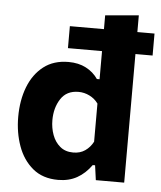

<svg xmlns="http://www.w3.org/2000/svg" viewBox="-54 -793 714 853"><g transform="rotate(5 303.5 -366.0)"><path d="M236.5 13.5Q168 13.5 123.5 -23.5Q79 -60.5 57.5 -120.5Q36 -180.5 36 -250Q36 -324.5 59 -383.8Q82 -443 126.8 -477.8Q171.5 -512.5 238 -512.5Q282.5 -512.5 315.8 -495.2Q349 -478 369.5 -448H381.5V-573.5H229.5V-671.5H381.5V-733L530.5 -746V-671.5H607V-573.5H530.5V0H404L395 -65.5H384.5Q357 -27 320.8 -6.8Q284.5 13.5 236.5 13.5ZM293 -113.5Q324 -113.5 346 -128.8Q368 -144 381.5 -169.5V-339.5Q366.5 -360.5 343 -372.2Q319.5 -384 293.5 -384Q240.5 -384 214.5 -344Q188.5 -304 188.5 -249Q188.5 -214 199.8 -183.2Q211 -152.5 234.2 -133Q257.5 -113.5 293 -113.5Z"/></g></svg>

Font: Commissioner
Style: Bold
Weight: 700
Designer: Kostas Bartsokas
Foundry: Kostas Bartsokas
Version: Version 1.000; ttfautohint (v1.8.3)